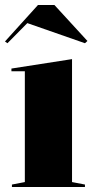

<svg xmlns="http://www.w3.org/2000/svg" viewBox="-26 -753 380 773"><path d="M22 0V-10L74 -20V-466H20V-477L264 -515V-20L316 -10V0ZM4 -579 -6 -586 127 -733H193L326 -588L316 -579L84 -660Z"/></svg>

Font: Kalnia Thin SemiBold
Style: Regular
Weight: 600
Version: Version 1.105